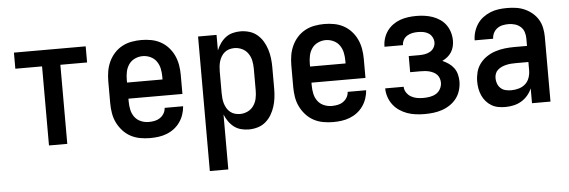

<svg xmlns="http://www.w3.org/2000/svg" viewBox="-48 -679 3097 1045"><g transform="rotate(-5 1500.0 -156.5)"><path d="M200 0V-432H54V-520H446V-432H300V0Z M752 8Q725 8 697.5 3Q670 -2 646 -15Q622 -28 603.5 -48.5Q585 -69 573 -93.5Q561 -118 556.5 -145.5Q552 -173 552 -200V-320Q552 -347 556.5 -374Q561 -401 572.5 -426Q584 -451 602.5 -471.5Q621 -492 645 -505Q669 -518 696 -523Q723 -528 750 -528Q777 -528 804 -523Q831 -518 855 -505Q879 -492 897.5 -471.5Q916 -451 927.5 -426Q939 -401 943.5 -374Q948 -347 948 -320V-216H653V-200Q653 -178 657.5 -156Q662 -134 675 -116Q688 -98 709 -89Q730 -80 752 -80Q768 -80 784 -83Q800 -86 813.5 -95Q827 -104 835.5 -118Q844 -132 845 -149H946Q944 -125 936.5 -103Q929 -81 915.5 -62Q902 -43 883.5 -29Q865 -15 843 -6.5Q821 2 798 5Q775 8 752 8ZM847 -304V-320Q847 -342 842.5 -363.5Q838 -385 825.5 -403Q813 -421 792.5 -430.5Q772 -440 750 -440Q728 -440 707.5 -430.5Q687 -421 674.5 -403Q662 -385 657.5 -363.5Q653 -342 653 -320V-304Z M1060 215V-520H1161V-435Q1169 -455 1181.5 -473Q1194 -491 1211 -504Q1228 -517 1249 -522.5Q1270 -528 1292 -528Q1316 -528 1340 -521Q1364 -514 1383 -498Q1402 -482 1414.5 -461Q1427 -440 1434.5 -416.5Q1442 -393 1445 -368.5Q1448 -344 1448 -320V-200Q1448 -176 1445 -151.5Q1442 -127 1434.5 -103.5Q1427 -80 1414.5 -59Q1402 -38 1383 -22Q1364 -6 1340 1Q1316 8 1292 8Q1270 8 1249 2.5Q1228 -3 1211 -16Q1194 -29 1181.5 -47Q1169 -65 1161 -85V215ZM1251 -80Q1273 -80 1293 -89.5Q1313 -99 1325.5 -117Q1338 -135 1342.5 -156.5Q1347 -178 1347 -200V-320Q1347 -342 1342.5 -363.5Q1338 -385 1325.5 -403Q1313 -421 1293 -430.5Q1273 -440 1251 -440Q1237 -440 1223 -436Q1209 -432 1198 -423Q1187 -414 1179.5 -401.5Q1172 -389 1168 -375.5Q1164 -362 1162.5 -348Q1161 -334 1161 -320V-200Q1161 -186 1162.5 -172Q1164 -158 1168 -144.5Q1172 -131 1179.5 -118.5Q1187 -106 1198 -97Q1209 -88 1223 -84Q1237 -80 1251 -80Z M1752 8Q1725 8 1697.5 3Q1670 -2 1646 -15Q1622 -28 1603.5 -48.5Q1585 -69 1573 -93.5Q1561 -118 1556.5 -145.5Q1552 -173 1552 -200V-320Q1552 -347 1556.5 -374Q1561 -401 1572.5 -426Q1584 -451 1602.5 -471.5Q1621 -492 1645 -505Q1669 -518 1696 -523Q1723 -528 1750 -528Q1777 -528 1804 -523Q1831 -518 1855 -505Q1879 -492 1897.5 -471.5Q1916 -451 1927.5 -426Q1939 -401 1943.5 -374Q1948 -347 1948 -320V-216H1653V-200Q1653 -178 1657.5 -156Q1662 -134 1675 -116Q1688 -98 1709 -89Q1730 -80 1752 -80Q1768 -80 1784 -83Q1800 -86 1813.5 -95Q1827 -104 1835.5 -118Q1844 -132 1845 -149H1946Q1944 -125 1936.5 -103Q1929 -81 1915.5 -62Q1902 -43 1883.5 -29Q1865 -15 1843 -6.5Q1821 2 1798 5Q1775 8 1752 8ZM1847 -304V-320Q1847 -342 1842.5 -363.5Q1838 -385 1825.5 -403Q1813 -421 1792.5 -430.5Q1772 -440 1750 -440Q1728 -440 1707.5 -430.5Q1687 -421 1674.5 -403Q1662 -385 1657.5 -363.5Q1653 -342 1653 -320V-304Z M2252 8Q2228 8 2204 5Q2180 2 2157.5 -6Q2135 -14 2115 -27.5Q2095 -41 2080.5 -60Q2066 -79 2058 -102.5Q2050 -126 2050 -150H2151Q2151 -133 2161 -118Q2171 -103 2186 -94.5Q2201 -86 2218 -83Q2235 -80 2252 -80Q2270 -80 2288 -83Q2306 -86 2321.5 -95Q2337 -104 2346 -120.5Q2355 -137 2355 -155Q2355 -166 2351 -178Q2347 -190 2339 -198.5Q2331 -207 2320 -212.5Q2309 -218 2297.5 -221Q2286 -224 2274 -225Q2262 -226 2250 -226H2193V-314H2250Q2265 -314 2280.5 -316.5Q2296 -319 2309.5 -326.5Q2323 -334 2331 -347.5Q2339 -361 2339 -376Q2339 -391 2331.5 -405Q2324 -419 2311 -427Q2298 -435 2283 -437.5Q2268 -440 2253 -440Q2238 -440 2223 -437Q2208 -434 2195 -426Q2182 -418 2174.5 -404.5Q2167 -391 2167 -376H2066V-377Q2066 -400 2073 -422Q2080 -444 2093 -462Q2106 -480 2124.5 -493.5Q2143 -507 2164 -514.5Q2185 -522 2207.5 -525Q2230 -528 2253 -528Q2275 -528 2297.5 -525Q2320 -522 2341.5 -514.5Q2363 -507 2382 -494Q2401 -481 2414 -462.5Q2427 -444 2433.5 -422Q2440 -400 2440 -377Q2440 -361 2436 -344.5Q2432 -328 2423 -314Q2414 -300 2401 -289.5Q2388 -279 2373 -272Q2391 -264 2407 -253Q2423 -242 2434.5 -226.5Q2446 -211 2451 -191.5Q2456 -172 2456 -153Q2456 -129 2449 -105Q2442 -81 2427.5 -61.5Q2413 -42 2392.5 -28Q2372 -14 2349 -6Q2326 2 2301.5 5Q2277 8 2252 8Z M2693 8Q2674 8 2654.5 4.5Q2635 1 2618 -9Q2601 -19 2588 -34Q2575 -49 2567 -67Q2559 -85 2555.5 -104Q2552 -123 2552 -143Q2552 -169 2558.5 -194.5Q2565 -220 2581 -241Q2597 -262 2619 -276.5Q2641 -291 2666 -299Q2691 -307 2717 -310Q2743 -313 2769 -313H2839V-354Q2839 -372 2833.5 -389Q2828 -406 2814.5 -418Q2801 -430 2783.5 -435Q2766 -440 2749 -440Q2732 -440 2716 -436.5Q2700 -433 2687 -423.5Q2674 -414 2666.5 -399Q2659 -384 2659 -368H2558Q2558 -391 2565 -414Q2572 -437 2585 -456.5Q2598 -476 2616.5 -490Q2635 -504 2657 -513Q2679 -522 2702 -525Q2725 -528 2749 -528Q2773 -528 2797.5 -524.5Q2822 -521 2844.5 -511Q2867 -501 2886 -485Q2905 -469 2917.5 -448Q2930 -427 2935 -402.5Q2940 -378 2940 -354V0H2839V-81Q2830 -60 2815 -42.5Q2800 -25 2780.5 -13.5Q2761 -2 2738.5 3Q2716 8 2693 8ZM2733 -80Q2754 -80 2774.5 -86Q2795 -92 2810 -105.5Q2825 -119 2832 -139Q2839 -159 2839 -180V-225H2769Q2756 -225 2743 -224Q2730 -223 2717.5 -220Q2705 -217 2693.5 -212Q2682 -207 2672 -198.5Q2662 -190 2657.5 -178Q2653 -166 2653 -153Q2653 -137 2658.5 -122.5Q2664 -108 2675.5 -97.5Q2687 -87 2702.5 -83.5Q2718 -80 2733 -80Z"/></g></svg>

Font: Iosevka Custom Semibold
Style: Regular
Weight: 600
Designer: Belleve Invis
Foundry: Belleve Invis
Version: Version 27.0.2; ttfautohint (v1.8.4)